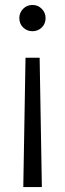

<svg xmlns="http://www.w3.org/2000/svg" viewBox="-20 -517 262 775"><path d="M140 -284 149 238H74L83 -284ZM111 -497Q133 -497 148.5 -481.5Q164 -466 164 -444Q164 -421 148.5 -406Q133 -391 111 -391Q89 -391 73.5 -406Q58 -421 58 -444Q58 -466 73.5 -481.5Q89 -497 111 -497Z"/></svg>

Font: Red Hat Text VF
Style: Regular
Weight: 400
Designer: Pentagram, MCKL
Foundry: Pentagram, MCKL
Version: Version 1.023